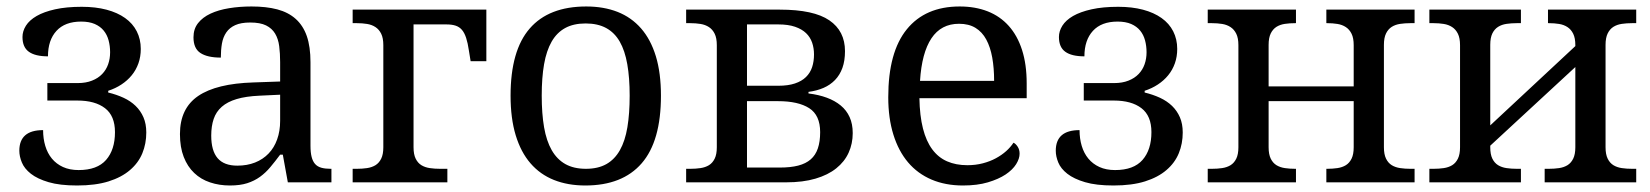

<svg xmlns="http://www.w3.org/2000/svg" viewBox="-20 -566 5122 596"><path d="M224.1 -38.1Q281.7 -38.1 309.3 -69.6Q336.9 -101.1 336.9 -155.8Q336.9 -206.5 305.9 -230.2Q274.9 -253.9 220.2 -253.9H127V-308.1H221.2Q246.6 -308.1 265.6 -315.7Q284.7 -323.2 297.1 -336.2Q309.6 -349.1 315.7 -366.5Q321.8 -383.8 321.8 -403.8Q321.8 -423.3 317.1 -440.7Q312.5 -458 302 -470.9Q291.5 -483.9 274.2 -491.5Q256.8 -499 231.9 -499Q181.6 -499 155.3 -470.2Q128.9 -441.4 128.9 -391.1Q89.4 -391.1 69.6 -405.3Q49.8 -419.4 49.8 -451.2Q49.8 -469.2 60.5 -486.3Q71.3 -503.4 93.8 -516.4Q116.2 -529.3 151.1 -537.1Q186 -544.9 233.9 -544.9Q276.9 -544.9 310.8 -535.9Q344.7 -526.9 368.4 -510Q392.1 -493.2 404.5 -468.8Q417 -444.3 417 -414.1Q417 -390.1 409.7 -369.4Q402.3 -348.6 388.9 -332.3Q375.5 -315.9 356.9 -303.7Q338.4 -291.5 315.9 -284.2V-278.8Q341.8 -272.5 363.5 -262.5Q385.3 -252.4 400.9 -237.3Q416.5 -222.2 425.3 -201.9Q434.1 -181.6 434.1 -154.8Q434.1 -120.1 421.9 -90.3Q409.7 -60.5 383.5 -38.1Q357.4 -15.6 316.9 -2.9Q276.4 9.8 219.2 9.8Q165.5 9.8 130.9 -0.5Q96.2 -10.7 75.9 -26.6Q55.7 -42.5 47.9 -61.5Q40 -80.6 40 -98.1Q40 -162.1 113.8 -162.1Q113.8 -135.7 120.6 -113Q127.4 -90.3 141.1 -73.7Q154.8 -57.1 175.5 -47.6Q196.3 -38.1 224.1 -38.1Z M635.7 -145Q635.7 -98.1 655.5 -75Q675.3 -51.8 716.8 -51.8Q747.1 -51.8 771.7 -61.5Q796.4 -71.3 813.7 -89.4Q831.1 -107.4 840.3 -133.3Q849.6 -159.2 849.6 -190.9V-272L785.6 -269Q743.2 -267.1 714.6 -258.5Q686 -250 668.5 -234.6Q650.9 -219.2 643.3 -196.8Q635.7 -174.3 635.7 -145ZM756.8 -496.1Q728 -496.1 710.2 -488Q692.4 -480 682.4 -465.3Q672.4 -450.7 668.9 -430.7Q665.5 -410.6 665.5 -387.2Q624 -387.2 602.3 -401.4Q580.6 -415.5 580.6 -450.2Q580.6 -476.1 594.7 -494.1Q608.9 -512.2 633.5 -523.7Q658.2 -535.2 690.9 -540.5Q723.6 -545.9 760.7 -545.9Q806.6 -545.9 840.8 -536.9Q875 -527.8 897.9 -507.3Q920.9 -486.8 932.4 -453.9Q943.8 -420.9 943.8 -373V-113.8Q943.8 -92.8 947.3 -79.1Q950.7 -65.4 958 -57.1Q965.3 -48.8 977.3 -45.4Q989.3 -42 1005.9 -42H1008.8V0H873.5L857.9 -85.9H849.6Q834 -64.9 819.3 -47.4Q804.7 -29.8 787.1 -17.1Q769.5 -4.4 747.3 2.7Q725.1 9.8 693.8 9.8Q660.6 9.8 632.1 0.2Q603.5 -9.3 582.8 -29.1Q562 -48.8 550.3 -78.9Q538.6 -108.9 538.6 -149.9Q538.6 -229.5 595.2 -268.1Q651.9 -306.6 766.6 -310.1L849.6 -313V-373Q849.6 -399.9 846.7 -422.6Q843.8 -445.3 834 -461.7Q824.2 -478 805.9 -487.1Q787.6 -496.1 756.8 -496.1Z M1489.7 -536.1V-376H1440.9L1435.5 -409.2Q1432.1 -432.6 1427 -448.2Q1421.9 -463.9 1414.1 -473.1Q1406.2 -482.4 1394.5 -486.3Q1382.8 -490.2 1365.7 -490.2H1263.7V-108.9Q1263.7 -86.9 1270.3 -73.5Q1276.9 -60.1 1288.1 -53.2Q1299.3 -46.4 1314.2 -44.2Q1329.1 -42 1345.7 -42H1368.7V0H1074.7V-42H1087.9Q1104.5 -42 1119.4 -44.2Q1134.3 -46.4 1145.5 -53.2Q1156.7 -60.1 1163.3 -73.5Q1169.9 -86.9 1169.9 -108.9V-425.8Q1169.9 -447.8 1163.3 -461.2Q1156.7 -474.6 1145.5 -481.9Q1134.3 -489.3 1119.4 -491.7Q1104.5 -494.1 1087.9 -494.1H1074.7V-536.1Z M2031.7 -269Q2031.7 -127.9 1971.9 -59.1Q1912.1 9.8 1796.9 9.8Q1742.7 9.8 1699.7 -7.3Q1656.7 -24.4 1626.7 -59.1Q1596.7 -93.8 1580.8 -146.2Q1564.9 -198.7 1564.9 -269Q1564.9 -409.2 1624.3 -477.5Q1683.6 -545.9 1799.8 -545.9Q1854 -545.9 1897 -529.1Q1939.9 -512.2 1970 -477.8Q2000 -443.4 2015.9 -391.4Q2031.7 -339.4 2031.7 -269ZM1661.6 -269Q1661.6 -213.4 1668.9 -170.9Q1676.3 -128.4 1692.6 -99.9Q1709 -71.3 1735.1 -56.6Q1761.2 -42 1798.8 -42Q1836.4 -42 1862.3 -56.6Q1888.2 -71.3 1904.3 -99.9Q1920.4 -128.4 1927.5 -170.9Q1934.6 -213.4 1934.6 -269Q1934.6 -324.7 1927.2 -366.7Q1919.9 -408.7 1903.8 -436.8Q1887.7 -464.8 1861.6 -479Q1835.4 -493.2 1797.9 -493.2Q1760.3 -493.2 1734.4 -479Q1708.5 -464.8 1692.4 -436.8Q1676.3 -408.7 1668.9 -366.7Q1661.6 -324.7 1661.6 -269Z M2109.9 -536.1H2400.9Q2505.9 -536.1 2554.4 -502.9Q2603 -469.7 2603 -407.2Q2603 -377.4 2595 -355.2Q2586.9 -333 2572 -317.6Q2557.1 -302.2 2536.4 -293.2Q2515.6 -284.2 2489.7 -280.8V-275.9Q2521.5 -272 2546.6 -262.7Q2571.8 -253.4 2589.8 -238.5Q2607.9 -223.6 2617.4 -202.4Q2627 -181.2 2627 -152.8Q2627 -120.1 2614.3 -92Q2601.6 -64 2575.9 -43.5Q2550.3 -22.9 2511.5 -11.5Q2472.7 0 2419.9 0H2109.9V-42H2123Q2139.6 -42 2154.5 -44.2Q2169.4 -46.4 2180.7 -53.2Q2191.9 -60.1 2198.5 -73.5Q2205.1 -86.9 2205.1 -108.9V-425.8Q2205.1 -447.8 2198.5 -461.2Q2191.9 -474.6 2180.7 -481.9Q2169.4 -489.3 2154.5 -491.7Q2139.6 -494.1 2123 -494.1H2109.9ZM2400.9 -45.9Q2434.1 -45.9 2457.8 -52Q2481.4 -58.1 2496.6 -71.3Q2511.7 -84.5 2518.8 -105.5Q2525.9 -126.5 2525.9 -155.8Q2525.9 -208.5 2491.9 -230.2Q2458 -252 2395 -252H2298.8V-45.9ZM2298.8 -490.2V-299.8H2396Q2426.3 -299.8 2447.5 -306.9Q2468.8 -314 2481.9 -326.9Q2495.1 -339.8 2501 -357.7Q2506.8 -375.5 2506.8 -397Q2506.8 -416.5 2501 -433.6Q2495.1 -450.7 2482.2 -463.1Q2469.2 -475.6 2448 -482.9Q2426.8 -490.2 2396 -490.2Z M2957 -492.2Q2901.4 -492.2 2871.3 -447Q2841.3 -401.9 2835.9 -314.9H3065.9Q3065.9 -354.5 3060.1 -387.2Q3054.2 -419.9 3041.5 -443.4Q3028.8 -466.8 3008.1 -479.5Q2987.3 -492.2 2957 -492.2ZM2969.2 9.8Q2915 9.8 2871.8 -8.5Q2828.6 -26.9 2798.8 -62Q2769 -97.2 2753.2 -148.2Q2737.3 -199.2 2737.3 -264.2Q2737.3 -404.3 2794.9 -475.1Q2852.5 -545.9 2959 -545.9Q3007.3 -545.9 3045.9 -530.8Q3084.5 -515.6 3111.3 -485.6Q3138.2 -455.6 3152.6 -410.9Q3167 -366.2 3167 -307.1V-261.2H2834Q2835 -206.5 2845 -167.2Q2855 -127.9 2873.8 -102.5Q2892.6 -77.1 2919.9 -65.2Q2947.3 -53.2 2982.9 -53.2Q3008.8 -53.2 3031 -59.1Q3053.2 -64.9 3071.3 -74.7Q3089.4 -84.5 3103.3 -96.9Q3117.2 -109.4 3126 -123Q3132.8 -120.1 3138.9 -110.8Q3145 -101.6 3145 -88.9Q3145 -73.7 3134.3 -56.4Q3123.5 -39.1 3101.6 -24.4Q3079.6 -9.8 3046.6 0Q3013.7 9.8 2969.2 9.8Z M3441.4 -38.1Q3499 -38.1 3526.6 -69.6Q3554.2 -101.1 3554.2 -155.8Q3554.2 -206.5 3523.2 -230.2Q3492.2 -253.9 3437.5 -253.9H3344.2V-308.1H3438.5Q3463.9 -308.1 3482.9 -315.7Q3502 -323.2 3514.4 -336.2Q3526.9 -349.1 3533 -366.5Q3539.1 -383.8 3539.1 -403.8Q3539.1 -423.3 3534.4 -440.7Q3529.8 -458 3519.3 -470.9Q3508.8 -483.9 3491.5 -491.5Q3474.1 -499 3449.2 -499Q3398.9 -499 3372.6 -470.2Q3346.2 -441.4 3346.2 -391.1Q3306.6 -391.1 3286.9 -405.3Q3267.1 -419.4 3267.1 -451.2Q3267.1 -469.2 3277.8 -486.3Q3288.6 -503.4 3311 -516.4Q3333.5 -529.3 3368.4 -537.1Q3403.3 -544.9 3451.2 -544.9Q3494.1 -544.9 3528.1 -535.9Q3562 -526.9 3585.7 -510Q3609.4 -493.2 3621.8 -468.8Q3634.3 -444.3 3634.3 -414.1Q3634.3 -390.1 3627 -369.4Q3619.6 -348.6 3606.2 -332.3Q3592.8 -315.9 3574.2 -303.7Q3555.7 -291.5 3533.2 -284.2V-278.8Q3559.1 -272.5 3580.8 -262.5Q3602.5 -252.4 3618.2 -237.3Q3633.8 -222.2 3642.6 -201.9Q3651.4 -181.6 3651.4 -154.8Q3651.4 -120.1 3639.2 -90.3Q3627 -60.5 3600.8 -38.1Q3574.7 -15.6 3534.2 -2.9Q3493.7 9.8 3436.5 9.8Q3382.8 9.8 3348.1 -0.5Q3313.5 -10.7 3293.2 -26.6Q3272.9 -42.5 3265.1 -61.5Q3257.3 -80.6 3257.3 -98.1Q3257.3 -162.1 3331.1 -162.1Q3331.1 -135.7 3337.9 -113Q3344.7 -90.3 3358.4 -73.7Q3372.1 -57.1 3392.8 -47.6Q3413.6 -38.1 3441.4 -38.1Z M4371.1 -536.1V-494.1H4357.9Q4341.3 -494.1 4326.4 -491.9Q4311.5 -489.7 4300.3 -482.7Q4289.1 -475.6 4282.5 -462.2Q4275.9 -448.7 4275.9 -426.8V-108.9Q4275.9 -86.9 4282.5 -73.5Q4289.1 -60.1 4300.3 -53.2Q4311.5 -46.4 4326.4 -44.2Q4341.3 -42 4357.9 -42H4371.1V0H4097.2V-42H4100.1Q4116.7 -42 4131.6 -44.2Q4146.5 -46.4 4157.7 -53.2Q4168.9 -60.1 4175.5 -73.5Q4182.1 -86.9 4182.1 -108.9V-252H3918V-108.9Q3918 -86.9 3924.6 -73.5Q3931.2 -60.1 3942.4 -53.2Q3953.6 -46.4 3968.5 -44.2Q3983.4 -42 4000 -42H4002.9V0H3729V-42H3742.2Q3758.8 -42 3773.7 -44.2Q3788.6 -46.4 3799.8 -53.2Q3811 -60.1 3817.6 -73.5Q3824.2 -86.9 3824.2 -108.9V-425.8Q3824.2 -447.8 3817.6 -461.2Q3811 -474.6 3799.8 -481.9Q3788.6 -489.3 3773.7 -491.7Q3758.8 -494.1 3742.2 -494.1H3729V-536.1H4002.9V-494.1H4000Q3983.4 -494.1 3968.5 -491.9Q3953.6 -489.7 3942.4 -482.7Q3931.2 -475.6 3924.6 -462.2Q3918 -448.7 3918 -426.8V-297.9H4182.1V-425.8Q4182.1 -447.8 4175.5 -461.2Q4168.9 -474.6 4157.7 -481.9Q4146.5 -489.3 4131.6 -491.7Q4116.7 -494.1 4100.1 -494.1H4097.2V-536.1Z M5059.1 -536.1V-494.1H5045.9Q5029.3 -494.1 5014.4 -491.9Q4999.5 -489.7 4988.3 -482.7Q4977.1 -475.6 4970.5 -462.2Q4963.9 -448.7 4963.9 -426.8V-108.9Q4963.9 -86.9 4970.5 -73.5Q4977.1 -60.1 4988.3 -53.2Q4999.5 -46.4 5014.4 -44.2Q5029.3 -42 5045.9 -42H5059.1V0H4774.9V-42H4788.1Q4804.7 -42 4819.6 -44.2Q4834.5 -46.4 4845.7 -53.2Q4856.9 -60.1 4863.5 -73.5Q4870.1 -86.9 4870.1 -108.9V-357.9L4606 -113.8V-108.9Q4606 -86.9 4612.5 -73.5Q4619.1 -60.1 4630.4 -53.2Q4641.6 -46.4 4656.5 -44.2Q4671.4 -42 4688 -42H4701.2V0H4417V-42H4430.2Q4446.8 -42 4461.7 -44.2Q4476.6 -46.4 4487.8 -53.2Q4499 -60.1 4505.6 -73.5Q4512.2 -86.9 4512.2 -108.9V-425.8Q4512.2 -447.8 4505.6 -461.2Q4499 -474.6 4487.8 -481.9Q4476.6 -489.3 4461.7 -491.7Q4446.8 -494.1 4430.2 -494.1H4417V-536.1H4701.2V-494.1H4688Q4671.4 -494.1 4656.5 -491.9Q4641.6 -489.7 4630.4 -482.7Q4619.1 -475.6 4612.5 -462.2Q4606 -448.7 4606 -426.8V-176.8L4870.1 -422.9V-425.8Q4870.1 -447.8 4863.5 -461.2Q4856.9 -474.6 4845.7 -481.9Q4834.5 -489.3 4819.6 -491.7Q4804.7 -494.1 4788.1 -494.1H4785.2V-536.1Z"/></svg>

Font: Droid Serif
Style: Regular
Weight: 400
Designer: Monotype Design team
Foundry: Monotype Imaging Inc.
Version: Version 1.03